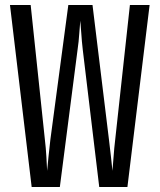

<svg xmlns="http://www.w3.org/2000/svg" viewBox="-20 -750 640 770"><path d="M107 0 20 -730H103L160 -190Q164 -157 166 -121.5Q168 -86 169 -65Q171 -86 174.5 -121.5Q178 -157 182 -190L254 -730H351L417 -190Q421 -157 425 -121.5Q429 -86 431 -65Q433 -86 435.5 -121.5Q438 -157 442 -190L501 -730H580L491 0H378L312 -550Q308 -584 306 -616.5Q304 -649 302 -667Q300 -649 298 -616.5Q296 -584 291 -550L220 0Z"/></svg>

Font: JetBrainsMonoNL NFM
Style: Regular
Weight: 400
Monospace: yes
Designer: Philipp Nurullin, Konstantin Bulenkov
Foundry: JetBrains
Version: Version 2.304; ttfautohint (v1.8.4.7-5d5b);Nerd Fonts 3.3.0